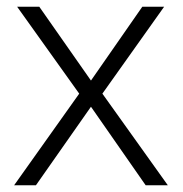

<svg xmlns="http://www.w3.org/2000/svg" viewBox="-20 -552 544 572"><path d="M216 -273 31 -532H97L251 -312L404 -532H469L285 -273L480 0H414L251 -234L87 0H22Z"/></svg>

Font: Noto Sans Khmer Light
Style: Regular
Weight: 300
Version: Version 2.003